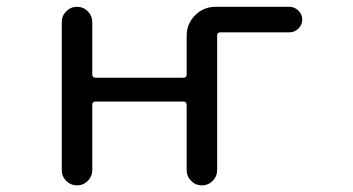

<svg xmlns="http://www.w3.org/2000/svg" viewBox="-20 -567 1040 566"><path d="M833 -546.9Q848.6 -546.9 859.9 -535.6Q871.1 -524.4 871.1 -509.3Q871.1 -494.1 859.9 -482.9Q848.6 -471.7 833 -471.7H629.9Q620.1 -471.7 620.1 -461.9V-65.4Q620.1 -46.9 606.9 -33.7Q593.8 -20.5 575.2 -20.5Q556.6 -20.5 543.5 -33.7Q530.3 -46.9 530.3 -65.4V-257.8Q530.3 -267.6 520.5 -267.6H261.7Q252 -267.6 252 -257.8V-65.4Q252 -46.9 238.8 -33.7Q225.6 -20.5 207 -20.5Q188.5 -20.5 175.3 -33.7Q162.1 -46.9 162.1 -65.4V-502Q162.1 -520.5 175.3 -533.7Q188.5 -546.9 207 -546.9Q225.6 -546.9 238.8 -533.7Q252 -520.5 252 -502V-347.7Q252 -337.9 261.7 -337.9H520.5Q530.3 -337.9 530.3 -347.7V-461.9Q530.3 -497.1 555.2 -522Q580.1 -546.9 615.2 -546.9Z"/></svg>

Font: Rounded-X Mgen+ 1mn regular
Style: Regular
Weight: 400
Designer: [Source Han Sans]
Ryoko NISHIZUKA  (kana & ideographs); Paul D. Hunt (Latin, Greek & Cyrillic); Wenlong ZHANG  (bopomofo
Version: Version 1.059.20150602